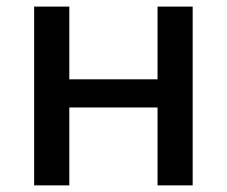

<svg xmlns="http://www.w3.org/2000/svg" viewBox="-20 -559 684 579"><path d="M83 -539.1V0H189V-234.9H455.1V0H561V-539.1H455.1V-319.8H189V-539.1Z"/></svg>

Font: Noto Reveo Sans
Style: Regular
Weight: 500
Designer: Monotype Design Team
Foundry: Monotype Imaging Inc.
Version: Version 2.007